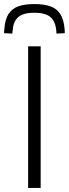

<svg xmlns="http://www.w3.org/2000/svg" viewBox="-64 -929 340 949"><path d="M75 0V-700H137V0ZM106 -909Q151 -909 183 -898.5Q215 -888 233 -861Q251 -834 255 -788Q256 -783 256 -777Q256 -771 256 -765L215 -763Q215 -767 214.5 -771.5Q214 -776 214 -779Q211 -810 198.5 -829.5Q186 -849 163 -857.5Q140 -866 106 -866Q71 -866 48.5 -857.5Q26 -849 13.5 -830Q1 -811 -1 -780Q-2 -776 -2.5 -771.5Q-3 -767 -3 -763L-44 -765Q-44 -771 -43.5 -777.5Q-43 -784 -42 -789Q-39 -834 -21.5 -860.5Q-4 -887 27.5 -898Q59 -909 106 -909Z"/></svg>

Font: Georama ExtraCondensed Thin Light
Style: Regular
Weight: 300
Version: Version 1.001